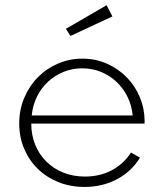

<svg xmlns="http://www.w3.org/2000/svg" viewBox="-20 -706 631 740"><path d="M305.9 14.5Q250.9 14.5 204.5 -4.3Q158.2 -23.2 124.8 -56.1Q91.4 -89.1 72.7 -133.6Q54.1 -178.2 54.1 -230Q54.1 -283.2 73.4 -328.9Q92.7 -374.5 125.9 -408.2Q159.1 -441.8 203.4 -460.9Q247.7 -480 297.3 -480Q349.1 -480 393 -460.2Q436.8 -440.5 468.9 -407.5Q500.9 -374.5 518.9 -331.6Q536.8 -288.6 537.3 -241.8Q537.3 -238.2 537.3 -235.5Q537.3 -232.7 536.8 -229.5H100.5Q100.5 -185 115.9 -147.5Q131.4 -110 158.9 -83Q186.4 -55.9 224.3 -40.7Q262.3 -25.5 307.3 -25.5Q364.5 -25.5 410.2 -49.5Q455.9 -73.6 485 -118.2L519.5 -98.2Q486.4 -44.5 430.5 -15Q374.5 14.5 305.9 14.5ZM491.4 -260.9Q487.7 -300 471.1 -333.4Q454.5 -366.8 428.4 -391.1Q402.3 -415.5 368.6 -429.1Q335 -442.7 296.8 -442.7Q258.6 -442.7 224.8 -428.9Q190.9 -415 164.8 -390.7Q138.6 -366.4 122.3 -333.2Q105.9 -300 102.3 -260.9ZM390.9 -685.9 413.2 -642.7 251.4 -567.3 234.1 -595Z"/></svg>

Font: Spartan Light
Style: Regular
Weight: 300
Designer: Matt Bailey, Mirko Velimirovic
Foundry: Matt Bailey
Version: Version 1.005